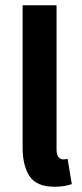

<svg xmlns="http://www.w3.org/2000/svg" viewBox="-20 -699 310 730"><path d="M187 11Q119 11 92.5 -29Q66 -69 66 -138V-679H195V-132Q195 -109 203 -101Q211 -93 220 -93Q224 -93 227.5 -93.5Q231 -94 237 -95L253 1Q242 5 225.5 8Q209 11 187 11Z"/></svg>

Font: Narnoor
Style: Bold
Weight: 700
Designer: S. Sridhar Murthy
Foundry: SIL International
Version: Version 3.000